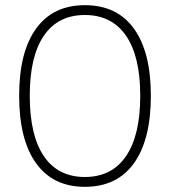

<svg xmlns="http://www.w3.org/2000/svg" viewBox="-20 -721 657 742"><path d="M308 -701Q432 -701 497.5 -610.5Q563 -520 563 -351Q563 -181 497.5 -90Q432 1 308 1Q185 1 119.5 -90Q54 -181 54 -351Q54 -520 119.5 -610.5Q185 -701 308 -701ZM95 -351Q95 -198 149.5 -117.5Q204 -37 308 -37Q412 -37 467 -117.5Q522 -198 522 -351Q522 -503 467 -583Q412 -663 308 -663Q204 -663 149.5 -583Q95 -503 95 -351Z"/></svg>

Font: Montserrat Ultra Light
Style: Regular
Weight: 200
Designer: Julieta Ulanovsky
Foundry: Julieta Ulanovsky
Version: Version 3.100;PS 003.100;hotconv 1.0.88;makeotf.lib2.5.64775